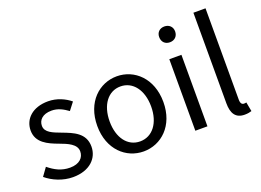

<svg xmlns="http://www.w3.org/2000/svg" viewBox="-115 -1076 1862 1370"><g transform="rotate(-20 816.5 -391.5)"><path d="M234 13C362 13 431 -60 431 -148C431 -251 345 -283 266 -313C205 -336 149 -356 149 -407C149 -450 181 -486 250 -486C298 -486 336 -465 373 -438L417 -495C376 -529 316 -557 249 -557C130 -557 62 -489 62 -403C62 -310 144 -274 220 -246C280 -224 344 -198 344 -143C344 -96 309 -58 237 -58C172 -58 124 -84 76 -123L32 -62C83 -19 157 13 234 13Z M771 13C904 13 1022 -91 1022 -271C1022 -452 904 -557 771 -557C638 -557 520 -452 520 -271C520 -91 638 13 771 13ZM771 -63C677 -63 614 -146 614 -271C614 -396 677 -480 771 -480C865 -480 929 -396 929 -271C929 -146 865 -63 771 -63Z M1166 0H1258V-543H1166ZM1212 -655C1248 -655 1273 -679 1273 -716C1273 -751 1248 -775 1212 -775C1176 -775 1152 -751 1152 -716C1152 -679 1176 -655 1212 -655Z M1537 13C1562 13 1577 9 1590 5L1577 -65C1567 -63 1563 -63 1558 -63C1544 -63 1533 -74 1533 -102V-796H1441V-108C1441 -31 1469 13 1537 13Z"/></g></svg>

Font: GenYoGothic2 TW R
Style: Regular
Weight: 400
Version: Version 2.100;PS 2.1;hotconv 16.6.51;makeotf.lib2.5.65220 DE